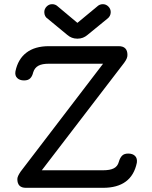

<svg xmlns="http://www.w3.org/2000/svg" viewBox="-20 -899 729 919"><path d="M230 -879C219.5 -879 211 -875.5 203.5 -868C196 -860.5 192 -851.5 192 -841C192 -841 192 -841 192 -841C192 -826.5 198 -815.5 210 -808C210 -808 302 -732 302 -732C302 -732 302 -732 302 -732C316 -720 331.5 -714 349 -714C349 -714 352 -714 352 -714C352 -714 352 -714 352 -714C369.5 -714 385 -720 399 -732C399 -732 492 -808 492 -808C492 -808 492 -808 492 -808C504 -816.5 510 -827.5 510 -841C510 -841 510 -841 510 -841C510 -851.5 506 -860.5 498.5 -868C491 -875.5 482 -879 472 -879C472 -879 472 -879 472 -879C461.5 -879 452 -875 444 -867C444 -867 351 -790 351 -790C351 -790 350 -790 350 -790C350 -790 258 -867 258 -867C258 -867 258 -867 258 -867C250 -875 240.5 -879 230 -879C230 -879 230 -879 230 -879ZM473 0C473 0 473 0 473 0C564.5 0 618.5 -40 635 -120C635 -120 635 -120 635 -120C637 -134 634 -145 626.5 -152.5C619 -160 608 -164 594 -164C594 -164 594 -164 594 -164C580.5 -164 571 -160.5 564.5 -154C558 -147.5 552.5 -137.5 549 -125C549 -125 549 -125 549 -125C545 -110 537 -99.5 525 -93.5C513 -87 495.5 -84 473 -84C473 -84 177 -84 177 -84C177 -84 177 -80 177 -80C177 -80 574 -598 574 -598C574 -598 574 -598 574 -598C580 -606 584 -613 586.5 -619C589 -625 590 -630.5 590 -636C590 -636 590 -636 590 -636C590 -664 576 -678 548 -678C548 -678 214 -678 214 -678C214 -678 214 -678 214 -678C169 -678 133 -667.5 106.5 -647C79.5 -626.5 62 -596.5 54 -558C54 -558 54 -558 54 -558C51.5 -544 54.5 -533 62.5 -525.5C70 -518 81 -514 95 -514C95 -514 95 -514 95 -514C108.5 -514 118.5 -517.5 125 -524.5C131.5 -531 136 -540.5 139 -553C139 -553 139 -553 139 -553C143.5 -567.5 152 -578 164 -584.5C176 -591 192.5 -594 214 -594C214 -594 481 -594 481 -594C481 -594 481 -604 481 -604C481 -604 79 -78 79 -78C79 -78 79 -78 79 -78C73.5 -70 69.5 -63 67 -57.5C64.5 -52 63 -46.5 63 -42C63 -42 63 -42 63 -42C63 -14 76.5 0 104 0C104 0 473 0 473 0Z"/></svg>

Font: Jura-Fortis-Bold
Style: Bold
Weight: 500
Designer: Daniel Johnson, Alexei Vanyashin, Mirko Velimirovic
Foundry: Daniel Johnson
Version: ""